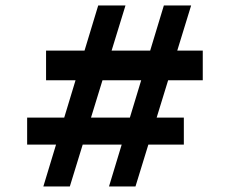

<svg xmlns="http://www.w3.org/2000/svg" viewBox="-20 -674 831 694"><path d="M374 0 572.3 -654.3H670.9L469.7 0ZM78.1 -151.4V-249H644.5V-151.4ZM136.7 0 335 -654.3H433.6L232.4 0ZM146.5 -383.8V-491.2H712.9V-383.8Z"/></svg>

Font: Sen
Style: Bold
Weight: 700
Designer: Kosal Sen, Philatype
Foundry: Philatype
Version: Version 2.000;gftools[0.9.31]